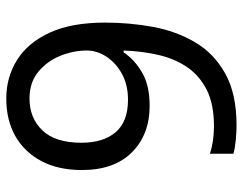

<svg xmlns="http://www.w3.org/2000/svg" viewBox="-101 -663 774 612"><g transform="rotate(-90 286.0 -357.0)"><path d="M520 -409Q520 -332 506.5 -257.5Q493 -183 457.5 -122.5Q422 -62 357.5 -26Q293 10 192 10Q172 10 145.5 7.5Q119 5 102 0V-75Q141 -62 190 -62Q260 -62 305.5 -85Q351 -108 378 -147.5Q405 -187 417 -239.5Q429 -292 431 -350H425Q403 -316 361.5 -291.5Q320 -267 255 -267Q163 -267 106.5 -323.5Q50 -380 50 -483Q50 -558 78.5 -612Q107 -666 158 -695Q209 -724 278 -724Q346 -724 401 -689.5Q456 -655 488 -585.5Q520 -516 520 -409ZM278 -650Q216 -650 176.5 -609Q137 -568 137 -484Q137 -415 170.5 -375.5Q204 -336 274 -336Q322 -336 357 -355.5Q392 -375 411.5 -405Q431 -435 431 -467Q431 -510 414 -552Q397 -594 363 -622Q329 -650 278 -650Z"/></g></svg>

Font: Noto Sans Ugaritic
Style: Regular
Weight: 400
Designer: Monotype Design Team
Foundry: Monotype Imaging Inc.
Version: Version 2.001; ttfautohint (v1.8.4.7-5d5b)